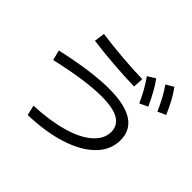

<svg xmlns="http://www.w3.org/2000/svg" viewBox="-181 -1000 1225 1225"><g transform="rotate(45 432.0 -387.5)"><path d="M663.1 -294.9Q662.1 -353.5 611.8 -382.3Q561.5 -411.1 458 -411.1Q388.7 -411.1 297.4 -398.4Q206.1 -385.7 76.2 -356.4L58.6 -424.8Q300.8 -479.5 460 -479.5Q599.6 -479.5 670.9 -434.1Q742.2 -388.7 742.2 -298.8Q742.2 -210.9 676.3 -143.6Q610.4 -76.2 490.2 -37.1Q370.1 2 209 6.8L193.4 -61.5Q335 -67.4 440.9 -97.7Q546.9 -127.9 605 -179.2Q663.1 -230.5 663.1 -294.9ZM177.7 -631.8 187.5 -703.1Q275.4 -690.4 377 -682.1Q478.5 -673.8 564.5 -671.9L560.5 -601.6Q476.6 -603.5 374 -611.3Q271.5 -619.1 177.7 -631.8ZM571.3 -706.1 624 -738.3Q649.4 -703.1 670.4 -665Q691.4 -627 715.8 -575.2L660.2 -548.8Q638.7 -596.7 617.7 -633.8Q596.7 -670.9 571.3 -706.1ZM692.4 -752 744.1 -782.2Q770.5 -746.1 791.5 -707Q812.5 -668 834 -618.2L779.3 -593.8Q756.8 -643.6 736.8 -680.7Q716.8 -717.8 692.4 -752Z"/></g></svg>

Font: Pretendard GOV Variable
Style: Regular
Weight: 400
Designer: Base glyphs from Inter by Rasmus Andersson; Hangul glyphs from Noto Sans CJK(Source Han Sans) by Jang Soo-young and Kang
Foundry: Kil Hyung-jin
Version: Version 1.307;Glyphs 3.2 (3192)